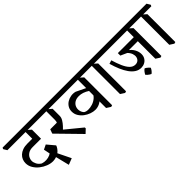

<svg xmlns="http://www.w3.org/2000/svg" viewBox="67 -1495 2563 2563"><g transform="rotate(-45 1348.0 -214.0)"><path d="M326 -2Q282 -2 233.5 -20.5Q185 -39 143 -72Q101 -105 74.5 -149Q48 -193 48 -244Q48 -276 60 -306Q72 -336 97.5 -360Q123 -384 161.5 -398Q200 -412 253 -412H349L426 -329H268Q219 -329 188 -310Q157 -291 142.5 -263.5Q128 -236 128 -208Q128 -179 145 -145Q162 -111 200 -88Q236 -76 274.5 -78Q313 -80 345.5 -95Q378 -110 397 -135L435 -34Q410 -18 381.5 -10Q353 -2 326 -2ZM442 180 380 -70 412 -101 532 145ZM384 -30 350 -198 416 -230 506 -123Q502 -106 484.5 -81Q467 -56 443 -38ZM426 -330 343 -371V-562L368 -551L426 -500ZM0 -538 -30 -588 -21 -608H546L576 -558L567 -538Z M891 47 580 -271 602 -331H734L689 -232L945 -22L946 -5ZM694 -183 645 -269Q672 -277 692 -289Q712 -301 723.5 -322.5Q735 -344 735 -378V-554L769 -543L818 -502V-369Q818 -336 798.5 -303.5Q779 -271 750.5 -240.5Q722 -210 694 -183ZM546 -538 516 -588 525 -608H938L968 -558L959 -538Z M1213 -88Q1175 -88 1132.5 -103Q1090 -118 1053.5 -145.5Q1017 -173 994 -211Q971 -249 971 -295Q971 -337 990.5 -369.5Q1010 -402 1043 -422.5Q1076 -443 1115.5 -449.5Q1155 -456 1195 -446L1344 -374L1333 -325Q1293 -351 1256.5 -363Q1220 -375 1185 -375Q1135 -375 1103.5 -354Q1072 -333 1059.5 -301Q1047 -269 1053 -234.5Q1059 -200 1083 -174Q1106 -158 1144.5 -157Q1183 -156 1225.5 -169.5Q1268 -183 1302 -212Q1336 -241 1348 -285L1361 -165Q1336 -127 1296 -107.5Q1256 -88 1213 -88ZM1389 33 1330 -5V-562L1355 -551L1413 -500V26ZM938 -538 908 -588 917 -608H1503L1533 -558L1524 -538Z M1652 33 1593 -5V-562L1618 -551L1676 -500V26ZM1503 -538 1473 -588 1482 -608H1766L1796 -558L1787 -538Z M2042 -51Q1996 -51 1957 -76Q1918 -101 1885.5 -146.5Q1853 -192 1826.5 -254Q1800 -316 1779 -390L1829 -406Q1853 -326 1880 -265Q1907 -204 1940.5 -170.5Q1974 -137 2017 -137Q2049 -137 2069.5 -154Q2090 -171 2096 -199Q2102 -227 2091 -260Q2080 -293 2050 -324L1959 -365V-386H1968Q2034 -377 2080 -345Q2126 -313 2150 -269Q2174 -225 2174 -180Q2174 -140 2156 -111Q2138 -82 2108 -66.5Q2078 -51 2042 -51ZM2069 -336 1959 -373V-412H2287L2284 -336ZM2319 33 2260 -5V-562L2285 -551L2343 -500V26ZM1766 -538 1736 -588 1745 -608H2433L2463 -558L2454 -538ZM2080 103Q2070 99 2057 90.5Q2044 82 2032 71.5Q2020 61 2013 51Q2023 31 2037.5 12.5Q2052 -6 2067 -15Q2079 -11 2091.5 -1.5Q2104 8 2115 18Q2126 28 2132 37Q2125 55 2110.5 73.5Q2096 92 2080 103Z M2582 33 2523 -5V-562L2548 -551L2606 -500V26ZM2433 -538 2403 -588 2412 -608H2696L2726 -558L2717 -538Z"/></g></svg>

Font: Eczar
Style: Regular
Weight: 400
Designer: Vaibhav Singh
Foundry: Rosetta Type Foundry
Version: Version 2.000